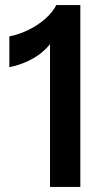

<svg xmlns="http://www.w3.org/2000/svg" viewBox="-20 -740 397 760"><path d="M178 0V-626L200 -599Q185 -569 157.5 -543Q130 -517 93.5 -499.5Q57 -482 17 -474V-596Q57 -604 93.5 -622Q130 -640 159 -665.5Q188 -691 203 -720H298V0Z"/></svg>

Font: Instrument Sans SemiCondensed SemiBold
Style: Regular
Weight: 600
Width: 4
Designer: Rodrigo Fuenzalida
Foundry: fragTYPE
Version: Version 1.000;gftools[0.9.28]